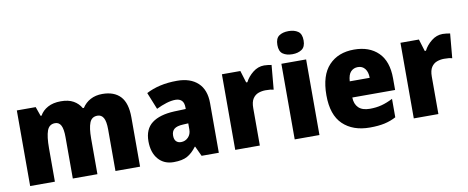

<svg xmlns="http://www.w3.org/2000/svg" viewBox="-67 -1075 3374 1383"><g transform="rotate(-10 1620.0 -383.0)"><path d="M686 -563Q773 -563 818.5 -514Q864 -465 864 -360V0H684V-303Q684 -363 669 -389Q654 -415 625 -415Q583 -415 567.5 -376Q552 -337 552 -260V0H372V-303Q372 -362 358 -388.5Q344 -415 315 -415Q272 -415 256.5 -372.5Q241 -330 241 -244V0H60V-553H198L222 -485H229Q248 -520 287 -541.5Q326 -563 383 -563Q439 -563 475 -542.5Q511 -522 531 -487H539Q562 -523 599.5 -543Q637 -563 686 -563Z M1233 -563Q1330 -563 1385 -512Q1440 -461 1440 -363V0H1314L1280 -73H1277Q1245 -30 1208.5 -10Q1172 10 1109 10Q1038 10 996.5 -38.5Q955 -87 955 -169Q955 -258 1011.5 -301Q1068 -344 1175 -349L1260 -352V-362Q1260 -398 1243.5 -414Q1227 -430 1198 -430Q1168 -430 1132 -419Q1096 -408 1057 -389L1007 -513Q1052 -537 1108.5 -550Q1165 -563 1233 -563ZM1222 -245Q1176 -243 1156.5 -226.5Q1137 -210 1137 -179Q1137 -150 1150.5 -136.5Q1164 -123 1186 -123Q1217 -123 1238.5 -145Q1260 -167 1260 -202V-247Z M1870 -563Q1884 -563 1898.5 -561Q1913 -559 1924 -557L1908 -379Q1898 -382 1884.5 -383.5Q1871 -385 1849 -385Q1822 -385 1797 -376Q1772 -367 1756 -343Q1740 -319 1740 -274V0H1560V-553H1695L1722 -465H1731Q1750 -503 1787.5 -533Q1825 -563 1870 -563Z M2086 -776Q2128 -776 2155 -757.5Q2182 -739 2182 -691Q2182 -644 2154.5 -625.5Q2127 -607 2086 -607Q2043 -607 2016.5 -625.5Q1990 -644 1990 -691Q1990 -739 2016.5 -757.5Q2043 -776 2086 -776ZM2176 -553V0H1995V-553Z M2527 -563Q2639 -563 2704 -499Q2769 -435 2769 -310V-225H2456Q2457 -177 2484.5 -150Q2512 -123 2567 -123Q2614 -123 2653.5 -133.5Q2693 -144 2736 -166V-31Q2697 -10 2652 0Q2607 10 2544 10Q2420 10 2347.5 -59.5Q2275 -129 2275 -273Q2275 -419 2343 -491Q2411 -563 2527 -563ZM2533 -434Q2502 -434 2481.5 -413Q2461 -392 2458 -343H2604Q2604 -385 2585 -409.5Q2566 -434 2533 -434Z M3176 -563Q3190 -563 3204.5 -561Q3219 -559 3230 -557L3214 -379Q3204 -382 3190.5 -383.5Q3177 -385 3155 -385Q3128 -385 3103 -376Q3078 -367 3062 -343Q3046 -319 3046 -274V0H2866V-553H3001L3028 -465H3037Q3056 -503 3093.5 -533Q3131 -563 3176 -563Z"/></g></svg>

Font: Noto Sans Lao Looped SemiCondensed Black
Style: Regular
Weight: 900
Width: 4
Designer: Mark Frömberg, Ben Mitchell
Foundry: The Fontpad Ltd
Version: Version 1.002; ttfautohint (v1.8.4.7-5d5b)